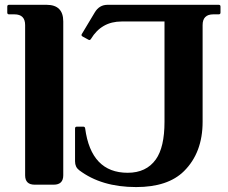

<svg xmlns="http://www.w3.org/2000/svg" viewBox="-20 -757 934 787"><path d="M538.1 9.8Q395.5 9.8 304.2 -59.6Q287.6 -72.3 287.6 -95.7V-230.5Q287.6 -237.8 294.9 -237.8H321.8Q328.1 -237.8 329.1 -230.5Q353.5 -48.8 503.4 -48.8Q579.6 -48.8 618.7 -103.5Q654.3 -153.3 654.3 -257.8V-668.9H478.5Q396 -668.9 353 -597.7Q350.1 -592.8 346.7 -592.8Q345.2 -592.8 343.3 -593.8L318.4 -607.4Q314 -609.9 314 -613.3Q314 -615.2 314.9 -616.7L368.7 -706.5Q387.2 -737.3 420.9 -737.3H876.5Q883.8 -737.3 883.8 -730V-705.6Q883.8 -698.2 876.5 -698.2H854.5Q810.5 -698.2 810.5 -654.3V-257.8Q810.5 -131.3 734.4 -55.7Q668.5 9.8 538.1 9.8ZM200.2 0H122.1Q83 0 83 -38.6V-654.3Q83 -698.2 39.1 -698.2H17.1Q9.8 -698.2 9.8 -705.6V-730Q9.8 -737.3 17.1 -737.3H170.9Q239.3 -737.3 239.3 -668.9V-38.6Q239.3 0 200.2 0Z"/></svg>

Font: Simply Serif
Style: Bold
Weight: 700
Designer: Wojciech Kalinowski "wmk69" (wmk69@o2.pl)
Foundry: Wojciech Kalinowski "wmk69" (wmk69@o2.pl)
Version: Version 1.0.0; 2022-02-18